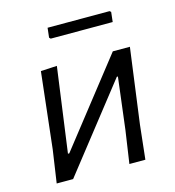

<svg xmlns="http://www.w3.org/2000/svg" viewBox="-102 -761 773 847"><g transform="rotate(-15 284.5 -337.0)"><path d="M75 -150 114 -497 188 -501 135 -114H141L443 -499H521L475 -156L458 0H385L407 -150L436 -386H431L128 0H53ZM481 -669 476 -624H193L187 -630L192 -674H475Z"/></g></svg>

Font: Alegreya Sans SC
Style: Italic
Weight: 400
Italic angle: -7°
Designer: Juan Pablo del Peral
Foundry: Huerta Tipografica
Version: Version 2.008; ttfautohint (v1.6)